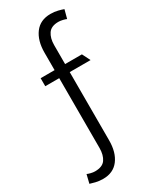

<svg xmlns="http://www.w3.org/2000/svg" viewBox="-212 -754 701 870"><g transform="rotate(-30 138.5 -318.5)"><path d="M35 -472H108V-563Q108 -626 136.5 -664Q165 -702 219 -702Q239 -702 257 -697.5Q275 -693 285 -689L273 -644Q267 -647 254.5 -650Q242 -653 232 -653Q194 -653 178.5 -630Q163 -607 163 -571V-472H251L272 -430H163V-73Q163 -10 134.5 27.5Q106 65 53 65Q32 65 14 60.5Q-4 56 -13 53L-2 8Q4 11 16 14Q28 17 38 17Q77 17 92.5 -5.5Q108 -28 108 -65V-430H35Z"/></g></svg>

Font: Palanquin ExtraLight
Style: Regular
Weight: 275
Designer: Pria Ravichandran
Version: Version 1.001